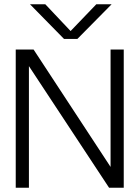

<svg xmlns="http://www.w3.org/2000/svg" viewBox="-20 -883 656 903"><path d="M344 -700H281L121 -863H193L312 -737L433 -863H505ZM500 -650H562V0H493L116 -572V0H54V-650H138L500 -98Z"/></svg>

Font: Overused Grotesk Book
Style: Regular
Weight: 350
Version: Version 0.003